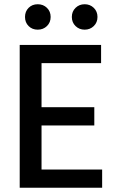

<svg xmlns="http://www.w3.org/2000/svg" viewBox="-20 -886 554 906"><path d="M201.5 -849Q219 -832 219 -806Q219 -780 201.5 -763Q184 -746 158 -746Q132 -746 115 -763Q98 -780 98 -806Q98 -832 115 -849Q132 -866 158 -866Q184 -866 201.5 -849ZM422.5 -849Q440 -832 440 -806Q440 -780 422.5 -763Q405 -746 379.5 -746Q354 -746 336.5 -763Q319 -780 319 -806Q319 -832 336.5 -849Q354 -866 379.5 -866Q405 -866 422.5 -849ZM462 0H73V-674H457V-588H176V-380H425V-294H176V-86H462Z"/></svg>

Font: Hind Kochi Medium
Style: Regular
Weight: 500
Designer: Dhruvi Tolia
Foundry: Indian Type Foundry
Version: Version 0.702;PS 1.0;hotconv 1.0.81;makeotf.lib2.5.63406